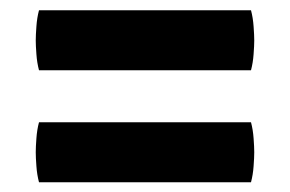

<svg xmlns="http://www.w3.org/2000/svg" viewBox="-20 -512 580 384"><path d="M58 -371.5Q54 -386.5 52.8 -403.8Q51.5 -421 51.5 -431Q51.5 -441.5 52.8 -459Q54 -476.5 58 -491.5H482Q486 -476.5 487.2 -459Q488.5 -441.5 488.5 -431Q488.5 -421 487.2 -403.8Q486 -386.5 482 -371.5ZM58 -147.5Q54 -162.5 52.8 -179.8Q51.5 -197 51.5 -207.5Q51.5 -218 52.8 -235.2Q54 -252.5 58 -267.5H482Q486 -252.5 487.2 -235.2Q488.5 -218 488.5 -207.5Q488.5 -197 487.2 -179.8Q486 -162.5 482 -147.5Z"/></svg>

Font: Signika Negative SC
Style: Bold
Weight: 700
Designer: Anna Giedryś
Foundry: Anna Giedryś
Version: Version 2.000; ttfautohint (v1.8.3) -l 8 -r 50 -G 200 -x 9 -